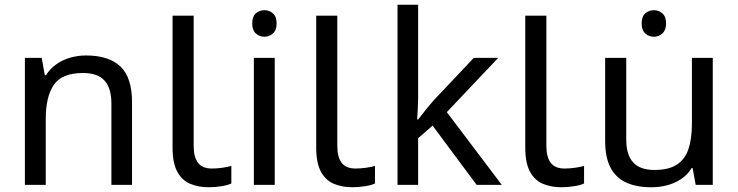

<svg xmlns="http://www.w3.org/2000/svg" viewBox="-20 -780 3112 810"><path d="M343 -546Q439 -546 488 -499.5Q537 -453 537 -349V0H450V-343Q450 -408 421 -440Q392 -472 330 -472Q241 -472 207 -422Q173 -372 173 -278V0H85V-536H156L169 -463H174Q192 -491 218.5 -509.5Q245 -528 277 -537Q309 -546 343 -546Z M861 10Q817 10 782.5 -4.5Q748 -19 728 -55.5Q708 -92 708 -157V-714H797V-165Q797 -117 815.5 -93Q834 -69 874 -69Q896 -69 919.5 -72.5Q943 -76 956 -80V-6Q942 1 914.5 5.5Q887 10 861 10Z M1139 -536V0H1051V-536ZM1096 -737Q1116 -737 1131.5 -723.5Q1147 -710 1147 -681Q1147 -653 1131.5 -639Q1116 -625 1096 -625Q1074 -625 1059 -639Q1044 -653 1044 -681Q1044 -710 1059 -723.5Q1074 -737 1096 -737Z M1467 10Q1423 10 1388.5 -4.5Q1354 -19 1334 -55.5Q1314 -92 1314 -157V-714H1403V-165Q1403 -117 1421.5 -93Q1440 -69 1480 -69Q1502 -69 1525.5 -72.5Q1549 -76 1562 -80V-6Q1548 1 1520.5 5.5Q1493 10 1467 10Z M1744 -363Q1744 -347 1742.5 -321Q1741 -295 1740 -276H1744Q1750 -284 1762 -299Q1774 -314 1786.5 -329.5Q1799 -345 1808 -355L1979 -536H2082L1865 -307L2097 0H1991L1805 -250L1744 -197V0H1657V-760H1744Z M2349 10Q2305 10 2270.5 -4.5Q2236 -19 2216 -55.5Q2196 -92 2196 -157V-714H2285V-165Q2285 -117 2303.5 -93Q2322 -69 2362 -69Q2384 -69 2407.5 -72.5Q2431 -76 2444 -80V-6Q2430 1 2402.5 5.5Q2375 10 2349 10Z M2739 -737Q2759 -737 2774.5 -723.5Q2790 -710 2790 -681Q2790 -653 2774.5 -639Q2759 -625 2739 -625Q2717 -625 2702 -639Q2687 -653 2687 -681Q2687 -710 2702 -723.5Q2717 -737 2739 -737ZM2987 -536V0H2915L2902 -71H2898Q2881 -43 2854 -25Q2827 -7 2795 1.5Q2763 10 2728 10Q2664 10 2620.5 -10.5Q2577 -31 2555 -74Q2533 -117 2533 -185V-536H2622V-191Q2622 -127 2651 -95Q2680 -63 2741 -63Q2801 -63 2835.5 -85.5Q2870 -108 2884.5 -151.5Q2899 -195 2899 -257V-536Z"/></svg>

Font: hexumalayalam05
Style: Book
Weight: 400
Designer: Jelle Bosma - Monotype Design Team
Foundry: Monotype Imaging Inc.
Version: Version 2.003